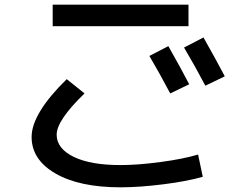

<svg xmlns="http://www.w3.org/2000/svg" viewBox="-20 -760 1040 820"><path d="M618 -521 699 -563Q759 -457 788 -400L707 -361Q661 -448 618 -521ZM766 -557 849 -600Q900 -510 940 -434L857 -394Q815 -474 766 -557ZM205 -648V-740H785V-648ZM115 -175Q115 -275 265 -422L341 -361Q222 -246 222 -185Q222 -126 294 -90.5Q366 -55 495 -55Q568 -55 665.5 -68Q763 -81 826 -100L846 -5Q781 14 678.5 27Q576 40 495 40Q319 40 217 -19Q115 -78 115 -175Z"/></svg>

Font: M PLUS 1p Medium
Style: Regular
Weight: 500
Version: Version 1.062